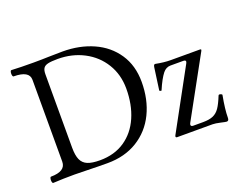

<svg xmlns="http://www.w3.org/2000/svg" viewBox="-108 -860 1324 1068"><g transform="rotate(-20 553.5 -326.5)"><path d="M37.6 -14.6Q37.6 -22 39.6 -27.8Q41.5 -33.7 44.4 -33.7Q132.3 -33.7 132.3 -90.8V-575.2Q132.3 -628.9 40 -628.9Q36.6 -628.9 34.7 -634.3Q32.7 -639.6 32.7 -647Q32.7 -654.8 34.7 -660.4Q36.6 -666 40 -666Q92.8 -663.1 171.4 -663.1Q200.2 -663.1 221.4 -663.6Q242.7 -664.1 257.3 -664.6Q300.8 -666 343.3 -666Q443.4 -666 524.2 -629.9Q605 -593.8 652.1 -523.9Q699.2 -454.1 699.2 -356.9Q699.2 -252.9 659.4 -171.1Q619.6 -89.4 544.2 -43Q468.8 3.4 366.7 3.4Q334.5 3.4 310.1 2.9Q285.6 2.4 269 2Q203.6 0 171.4 0Q104 0 44.4 3.4Q41.5 3.4 39.6 -2Q37.6 -7.3 37.6 -14.6ZM606 -351.1Q606 -434.1 566.2 -499Q526.4 -564 457.3 -600.1Q388.2 -636.2 303.2 -636.2Q265.1 -636.2 245.6 -631.6Q226.1 -627 218.3 -615Q210.4 -603 210.4 -579.6V-145.5Q210.4 -99.1 221.9 -73.5Q233.4 -47.9 259.5 -36.9Q285.6 -25.9 333 -25.9Q418.5 -25.9 480 -67.4Q541.5 -108.9 573.7 -182.6Q606 -256.3 606 -351.1ZM1035.2 6.8Q1005.4 0 988.8 0H779.8Q771.5 0 771.5 -6.8Q771.5 -9.3 774.9 -15.6L966.8 -367.2Q970.7 -375 970.7 -378.4Q970.7 -387.2 956.5 -387.2H880.9Q854.5 -387.2 835.9 -364.3Q812.5 -334.5 787.1 -274.9Q786.6 -272.9 784.2 -272.9Q781.7 -272.9 778.8 -274.4Q774.4 -276.4 774.4 -277.8L792.5 -408.2Q793.9 -417 796.1 -420.9Q798.3 -424.8 803.7 -424.8Q853.5 -415 891.6 -415H1064.5Q1071.8 -415 1071.8 -411.6Q1071.8 -408.7 1069.3 -403.8L875.5 -50.8Q871.6 -43.9 871.6 -39.1Q871.6 -29.3 885.7 -29.3H943.8Q981 -29.3 1003.7 -39.3Q1026.4 -49.3 1042 -72.3Q1057.6 -95.2 1075.2 -139.2Q1076.7 -143.1 1081.5 -143.1Q1085 -143.1 1087.4 -142.1Q1091.3 -141.1 1094.2 -138.9Q1097.2 -136.7 1096.7 -134.8Q1081.5 -54.2 1081.5 -4.9Q1081.5 13.2 1068.4 13.2Q1062.5 13.2 1035.2 6.8Z"/></g></svg>

Font: JuniusX
Style: Regular
Weight: 400
Designer: Peter S. Baker
Foundry: Briery Creek Software
Version: Version 1.004